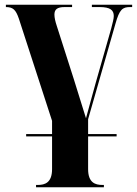

<svg xmlns="http://www.w3.org/2000/svg" viewBox="-20 -556 581 815"><path d="M91 23H201V162C201 220 170 229 141 229H133V239H421V229H414C385 229 354 220 354 162V23H475V13H354V-50L470 -455C487 -516 500 -526 532 -526H541V-536H370V-526H403C448 -526 463 -513 463 -488C463 -476 458 -459 452 -435L387 -207C376 -166 356 -96 345 -54C325 -117 310 -167 293 -221L221 -446C215 -464 211 -481 211 -494C211 -516 223 -526 254 -526H286V-536H5V-526C35 -526 47 -515 60 -477L201 -43V13H91Z"/></svg>

Font: Noto Serif Display Condensed ExtraBold
Style: Regular
Weight: 800
Width: 3
Designer: Monotype Design Team
Foundry: Monotype Imaging Inc.
Version: Version 2.009